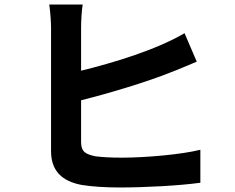

<svg xmlns="http://www.w3.org/2000/svg" viewBox="-20 -808 1040 850"><path d="M339 -364C467 -396 635 -447 734 -487C769 -500 812 -519 851 -535L797 -661C669 -586 481 -530 339 -495V-684C339 -712 341 -757 346 -788H198C203 -757 206 -706 206 -684V-139C206 -51 255 -5 343 11C386 18 446 22 511 22C620 22 774 14 867 1V-145C784 -124 624 -110 519 -110C473 -110 434 -112 403 -116C359 -125 339 -136 339 -179Z"/></svg>

Font: Spoqa Han Sans Neo Bold
Style: Bold
Weight: 700
Designer: [Spoqa Han Sans Neo] Dong-huui Kim  Younghwa Kang  Yujin Lee  [Noto Sans] Ryoko NISHIZUKA  (kana & ideographs); Paul D. 
Foundry: Spoqa (http://www.spoqa-han-sans.com)
Version: Version 1.000